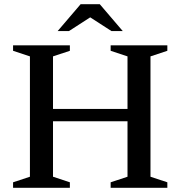

<svg xmlns="http://www.w3.org/2000/svg" viewBox="-20 -891 856 911"><path d="M231.5 -52.5 311.5 -26V0H42V-26L122 -52.5V-623.5L42 -650V-676H311.5V-650L231.5 -623.5ZM694 -52.5 774 -26V0H505V-26L585 -52.5V-623.5L505 -650V-676H774V-650L694 -623.5ZM168 -315.5V-374H648.5V-315.5ZM399 -814.5H417L307 -743.5H253.5L362.5 -871H453.5L562.5 -743.5H509Z"/></svg>

Font: Newsreader 16pt 16pt Medium
Style: Regular
Weight: 500
Version: Version 1.003